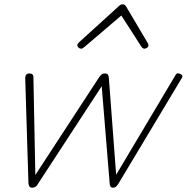

<svg xmlns="http://www.w3.org/2000/svg" viewBox="-20 -856 866 891"><path d="M129 15Q119 15 116 8.5Q113 2 112 -5L97 -495Q97 -502 101 -508.5Q105 -515 116 -515Q126 -515 130 -511.5Q134 -508 135 -500L144 -44L441 -499Q448 -508 452.5 -511.5Q457 -515 466 -515Q477 -515 480.5 -510Q484 -505 485 -496L519 -45L790 -500Q794 -508 798.5 -513Q803 -518 813 -514Q824 -511 826 -504.5Q828 -498 822 -491L528 -1Q523 6 518 10.5Q513 15 505 15Q496 15 492.5 9Q489 3 489 -4L452 -456L155 -1Q152 6 145 10.5Q138 15 129 15ZM356 -630Q350 -630 344.5 -635Q339 -640 339 -645Q339 -649 340.5 -652Q342 -655 346 -659L532 -828Q537 -833 541 -834.5Q545 -836 549 -836Q553 -836 556.5 -834.5Q560 -833 564 -828L664 -659Q666 -656 667.5 -652.5Q669 -649 669 -647Q669 -639 662.5 -634.5Q656 -630 650 -630Q647 -630 643.5 -632Q640 -634 637 -638L543 -784L373 -639Q367 -634 363.5 -632Q360 -630 356 -630Z"/></svg>

Font: Playwrite AU QLD Thin
Style: Regular
Weight: 250
Designer: Veronika Burian, José Scaglione
Foundry: TypeTogether
Version: Version 1.002